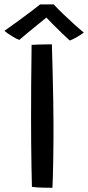

<svg xmlns="http://www.w3.org/2000/svg" viewBox="-56 -866 408 890"><path d="M187 4.5Q169.5 4.5 140 3.8Q110.5 3 92 0Q91 -36 90 -90.2Q89 -144.5 88.5 -203.2Q88 -262 88 -311.5Q88 -382.5 88.5 -470.8Q89 -559 90.5 -658Q97.5 -658.5 115 -659.2Q132.5 -660 152 -660.2Q171.5 -660.5 184.5 -660.5Q186.5 -599 188 -532.2Q189.5 -465.5 190.8 -401.5Q192 -337.5 192 -285Q192 -255.5 191.8 -212.2Q191.5 -169 190.8 -124.2Q190 -79.5 189 -44.2Q188 -9 187 4.5ZM193 -845.5Q212 -825 237.8 -800.2Q263.5 -775.5 289 -752.5Q314.5 -729.5 332.5 -715Q315.5 -702.5 298.5 -693Q281.5 -683.5 267.5 -678Q253 -691 231.5 -711.8Q210 -732.5 189.8 -752.8Q169.5 -773 159 -784.5Q147.5 -775 124.8 -756.8Q102 -738.5 77 -717.8Q52 -697 33.5 -681Q21 -685 -1.2 -698.8Q-23.5 -712.5 -35.5 -723Q-6 -743.5 28.8 -769Q63.5 -794.5 92 -816Q120.5 -837.5 130 -845.5Q139 -845.5 160.2 -845.5Q181.5 -845.5 193 -845.5Z"/></svg>

Font: Grandstander
Style: Regular
Weight: 400
Designer: Tyler Finck
Foundry: Etcetera Type Co
Version: Version 1.200; ttfautohint (v1.8.3)